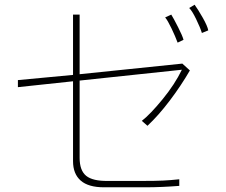

<svg xmlns="http://www.w3.org/2000/svg" viewBox="-20 -748 960 815"><path d="M837 -608Q830 -631 812.5 -667Q795 -703 783 -714L806 -728Q820 -709 840.5 -673Q861 -637 864 -619ZM741 41Q665 47 598 47H421Q355 47 322.5 18.5Q290 -10 290 -64V-403L56 -378V-408L290 -430V-686H318V-433L754 -478L786 -449Q749 -385 701 -321.5Q653 -258 606 -214L582 -235Q618 -263 670 -326.5Q722 -390 752 -452L318 -406V-78Q318 -24 346 -1.5Q374 21 438 20H586Q640 20 672 18.5Q704 17 741 13ZM734 -567Q724 -594 708 -627.5Q692 -661 681 -674L707 -686Q717 -670 736 -632.5Q755 -595 759 -579Z"/></svg>

Font: LINE Seed Sans KR Thin
Style: Regular
Weight: 250
Designer: LINE BX Design & Sandoll Inc & Dalton Maag Ltd
Foundry: Sandoll Inc.
Version: Version 1.000